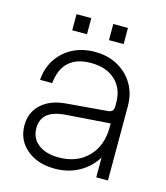

<svg xmlns="http://www.w3.org/2000/svg" viewBox="-101 -722 699 810"><g transform="rotate(15 249.0 -317.0)"><path d="M294 -643.5H358V-573H294ZM133.5 -643.5H198V-573H133.5ZM443 -325V0H392V-86.5Q364.5 -41.5 318 -15.8Q271.5 10 212.5 10Q137 10 89.8 -30Q42.5 -70 42.5 -134Q42.5 -190.5 81.5 -226.5Q120.5 -262.5 188.5 -268L367.5 -283Q392 -285 392 -309V-326Q392 -388 352.8 -424.2Q313.5 -460.5 246.5 -460.5Q122.5 -460.5 109.5 -336H56.5Q60 -387.5 85.8 -426.8Q111.5 -466 154 -488Q196.5 -510 250.5 -510Q307 -510 350.2 -486.2Q393.5 -462.5 418.2 -420.8Q443 -379 443 -325ZM94 -136Q94 -91.5 127 -65.8Q160 -40 216.5 -40Q296 -40 344 -89Q392 -138 392 -219.5V-235.5L198.5 -221.5Q94 -214 94 -136Z"/></g></svg>

Font: Overused Grotesk Light
Style: Regular
Weight: 300
Version: Version 0.004